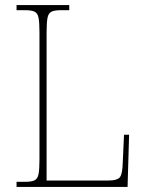

<svg xmlns="http://www.w3.org/2000/svg" viewBox="-20 -734 574 754"><path d="M45 0V-20H79Q104 -20 116 -26Q128 -32 131.5 -51Q135 -70 135 -108V-606Q135 -645 131.5 -663.5Q128 -682 116 -688Q104 -694 79 -694H45V-714H252V-694H219Q194 -694 182 -688Q170 -682 166.5 -663.5Q163 -645 163 -606V-25H403Q442 -25 451.5 -39Q461 -53 462 -94L467 -205H487L481 0Z"/></svg>

Font: Noto Serif Ethiopic SemiCondensed Thin
Style: Regular
Weight: 100
Width: 4
Designer: Monotype Design Team
Foundry: Monotype Imaging Inc.
Version: Version 2.102; ttfautohint (v1.8.4.7-5d5b)